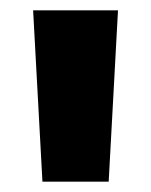

<svg xmlns="http://www.w3.org/2000/svg" viewBox="-20 -720 292 371"><path d="M62 -369 44 -700H208L190 -369Z"/></svg>

Font: Geologica Roman ExtraBold
Style: Regular
Weight: 800
Designer: Sindre Bremnes, Frode Helland
Foundry: Monokrom Skriftforlag AS
Version: Version 1.010;gftools[0.9.28]